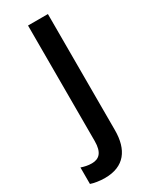

<svg xmlns="http://www.w3.org/2000/svg" viewBox="-244 -589 701 878"><g transform="rotate(-30 106.0 -150.0)"><path d="M32 240C134 240 180 176 180 73V-540H75V70C75 131 51 152 13 152C-7 152 -24 148 -42 142V229C-25 235 3 240 32 240Z"/></g></svg>

Font: Noto Sans Bengali SemiCondensed Medium
Style: Regular
Weight: 500
Width: 4
Designer: Joana Ranito - Universal Thirst; Jelle Bosma - Monotype Design Team
Foundry: Universal Thirst ehf.
Version: Version 3.000